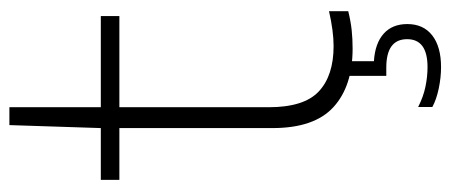

<svg xmlns="http://www.w3.org/2000/svg" viewBox="-302 -478 982 419"><g transform="rotate(-90 189.5 -269.0)"><path d="M292.5 9Q210.5 9 164.8 -32.8Q119 -74.5 119 -166V-500H6V-540.5H119L125.5 -740H164.5V-540.5H363.5V-500H164.5V-174Q164.5 -97 199 -64.8Q233.5 -32.5 298 -32.5Q330.5 -32.5 374 -42.5V-0.5Q351.5 5 332.5 7Q313.5 9 292.5 9ZM252 202Q229.5 202 205.5 197Q181.5 192 165 183V152Q187.5 163.5 209.5 168Q231.5 172.5 252 172.5Q313 172.5 313 128Q313 82.5 251 82.5H233V-10H265V55.5Q304 58 325 76.8Q346 95.5 346 128.5Q346 163.5 321.2 182.8Q296.5 202 252 202Z"/></g></svg>

Font: Encode Sans SmExp XLt
Style: Regular
Weight: 200
Width: 6
Designer: Multiple Designers
Foundry: Impallari Type
Version: Version 3.002; ttfautohint (v1.8.3) -l 8 -r 50 -G 200 -x 14 